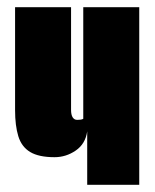

<svg xmlns="http://www.w3.org/2000/svg" viewBox="-20 -515 433 535"><path d="M223 0V-149Q218 -114 191 -95.5Q164 -77 132 -77Q88 -77 64 -91.5Q40 -106 31 -135.5Q22 -165 22 -208V-495H178V-209Q178 -195 182.5 -188Q187 -181 195 -181Q199 -181 204 -181.5Q209 -182 212 -184V-495H368V0Z"/></svg>

Font: Alumni Sans Black
Style: Regular
Weight: 900
Designer: Robert E. Leuschke
Foundry: Robert E. Leuschke
Version: Version 1.018